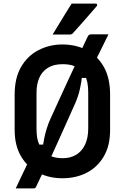

<svg xmlns="http://www.w3.org/2000/svg" viewBox="-20 -966 690 1062"><path d="M580 -776Q554 -724 529.5 -673.5Q505 -623 480 -575L498 -535H418L434 -548Q431 -513 422 -473.5Q413 -434 397 -397Q376 -350 354.5 -302Q333 -254 311.5 -206Q290 -158 268 -110Q260 -93 250 -76.5Q240 -60 232 -43Q222 -22 213 -3.5Q204 15 196.5 31.5Q189 48 181 64Q177 73 174 74.5Q171 76 164 76Q159 76 145 76Q131 76 114.5 76Q98 76 84.5 76Q71 76 67 76Q78 52 92 23Q106 -6 119 -33.5Q132 -61 140 -78L180 -166H232L216 -146Q219 -172 224.5 -200Q230 -228 239 -256.5Q248 -285 260 -311Q283 -362 307 -414Q331 -466 353.5 -515Q376 -564 395 -604Q403 -621 408.5 -637.5Q414 -654 421 -669Q433 -696 443.5 -718Q454 -740 462 -757Q468 -770 472 -773Q476 -776 486 -776Q502 -776 517.5 -776Q533 -776 548.5 -776Q564 -776 580 -776ZM325 -720Q400 -720 459.5 -689Q519 -658 554 -596.5Q589 -535 589 -442V-247Q589 -160 554 -100.5Q519 -41 459.5 -10.5Q400 20 325 20Q252 20 192 -10.5Q132 -41 96.5 -101Q61 -161 61 -248V-442Q61 -535 97 -596.5Q133 -658 193.5 -689Q254 -720 325 -720ZM182 -254Q182 -198 196.5 -168Q211 -138 227 -122Q243 -109 268 -100Q293 -91 328 -91Q369 -91 400.5 -109.5Q432 -128 450 -165Q468 -202 468 -256V-453Q468 -485 463.5 -508.5Q459 -532 450 -548.5Q441 -565 428 -577Q412 -593 387 -602Q362 -611 327 -611Q277 -611 245 -591Q213 -571 197.5 -536Q182 -501 182 -453ZM376 -946Q409 -946 428 -946Q447 -946 464 -946Q481 -946 509 -946Q515 -946 517 -941.5Q519 -937 515 -932Q496 -910 482 -894Q468 -878 455 -863Q442 -848 425 -829Q408 -810 383 -782Q381 -779 376.5 -777Q372 -775 366 -775Q342 -775 327 -775Q312 -775 299 -775Q286 -775 271 -775Q290 -806 306.5 -833Q323 -860 340 -888Q357 -916 376 -946Z"/></svg>

Font: Recursive SemiBold
Style: Regular
Weight: 600
Version: Version 1.085